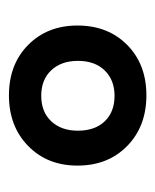

<svg xmlns="http://www.w3.org/2000/svg" viewBox="22 -788 355 440"><g transform="rotate(90 200.0 -568.5)"><path d="M199 -411Q128 -411 83.5 -455Q39 -499 39 -568Q39 -638 83.5 -682Q128 -726 199 -726Q270 -726 315 -682Q360 -638 360 -568Q360 -499 315 -455Q270 -411 199 -411ZM200 -485Q237 -485 258.5 -508Q280 -531 280 -569Q280 -608 258.5 -630.5Q237 -653 200 -653Q164 -653 142 -630.5Q120 -608 120 -569Q120 -531 141.5 -508Q163 -485 200 -485Z"/></g></svg>

Font: Noto Serif Ethiopic
Style: Bold
Weight: 700
Designer: Monotype Design Team
Foundry: Monotype Imaging Inc.
Version: Version 2.102; ttfautohint (v1.8.4.7-5d5b)